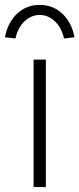

<svg xmlns="http://www.w3.org/2000/svg" viewBox="-62 -763 324 783"><path d="M75 0V-520H125V0ZM-42 -611Q-30 -672 8 -707.5Q46 -743 100 -743Q154 -743 192 -707.5Q230 -672 242 -611L199 -606Q189 -651 161.5 -676.5Q134 -702 100 -702Q66 -702 38.5 -676.5Q11 -651 1 -606Z"/></svg>

Font: Mach ExtraLight
Style: Regular
Weight: 250
Version: Version 1.002